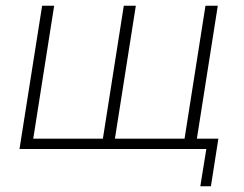

<svg xmlns="http://www.w3.org/2000/svg" viewBox="-20 -520 851 670"><path d="M679 130 700 0H48L127 -500H169L96 -36H339L412 -500H454L381 -36H624L697 -500H740L667 -36H742L716 130Z"/></svg>

Font: Mulish ExtraLight
Style: Italic
Weight: 200
Italic angle: -9°
Designer: Vernon Adams
Foundry: Vernon Adams
Version: Version 3.603